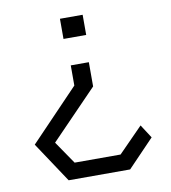

<svg xmlns="http://www.w3.org/2000/svg" viewBox="-81 -620 762 858"><g transform="rotate(-10 300.0 -191.0)"><path d="M440.5 167 560 42.5 520.5 -18.5 410 94H201.5L131 -9L342 -227V-337H260V-245.5L40 -16L161.5 167ZM351.5 -550.5H248.5V-459H351.5Z"/></g></svg>

Font: Kode
Style: Regular
Weight: 400
Monospace: yes
Designer: Isa Ozler
Foundry: Kadena LLC
Version: Version 1.000;gftools[0.9.28]